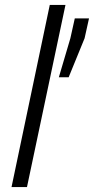

<svg xmlns="http://www.w3.org/2000/svg" viewBox="-20 -763 383 783"><path d="M27 0 183 -743H247L90 0ZM220 -448 267 -607 285 -688H343L325 -607L260 -448Z"/></svg>

Font: Saira Semi Condensed Light
Style: Italic
Weight: 300
Width: 4
Italic angle: -12°
Designer: Hector Gatti with collaboration of the Omnibus-Type team
Foundry: Omnibus-Type
Version: Version 1.001; ttfautohint (v1.8)